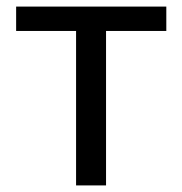

<svg xmlns="http://www.w3.org/2000/svg" viewBox="-20 -563 554 583"><path d="M211 0H302V-469H485V-543H29V-469H211Z"/></svg>

Font: ChiuKong Gothic CL
Style: Regular
Weight: 400
Designer: Ryoko NISHIZUKA 西塚涼子 (kana, bopomofo & ideographs); Paul D. Hunt (Latin, Greek & Cyrillic); Sandoll Communications 산돌커뮤니
Foundry: Adobe
Version: Version 1.300